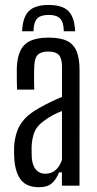

<svg xmlns="http://www.w3.org/2000/svg" viewBox="-20 -761 397 787"><path d="M140.4 6.4Q90.6 6.4 66.9 -22.3Q43.2 -50.9 38.6 -109Q38.1 -121.6 37.7 -134.6Q37.3 -147.6 37.8 -159.3Q40.1 -194.8 50.2 -223.1Q60.2 -251.5 82.2 -275Q104.3 -298.4 142.8 -319.5Q164.6 -331.9 187.7 -343Q210.7 -354.2 234.2 -363.8V-487.7Q234.2 -520.1 221.9 -534.9Q209.6 -549.7 177.3 -549.7Q149.2 -549.7 135.5 -537Q121.9 -524.3 120.4 -489.6Q119.9 -478.2 119.6 -461Q119.4 -443.9 119.6 -425.9Q119.9 -407.8 120.4 -393.6H49.9Q49.4 -412.3 48.9 -437.5Q48.4 -462.8 48.9 -482.9Q50.6 -526.7 64 -554.1Q77.5 -581.4 105.6 -594.1Q133.6 -606.8 179.7 -606.8Q227.6 -606.8 255.1 -593.1Q282.7 -579.4 294.4 -550Q306.1 -520.6 306.1 -473.2L305.9 0H233.8V-54.7H222Q210.7 -25.4 192.2 -9.5Q173.7 6.4 140.4 6.4ZM165.3 -48.9Q190.4 -48.9 207.4 -63.5Q224.5 -78.1 234 -105.6V-306Q216.8 -299.3 198.7 -290.1Q180.5 -280.9 158.7 -264.5Q130.3 -244.2 120.7 -218.5Q111 -192.9 109.5 -159.3Q109.4 -150.2 109.6 -138.2Q109.8 -126.1 110.3 -113.8Q112.8 -82.7 127.2 -65.8Q141.5 -48.9 165.3 -48.9ZM179.5 -740.7Q235.2 -740.7 260.3 -715.8Q285.4 -690.9 288 -632.8H241.5Q241.1 -669.1 227 -684.5Q212.9 -699.9 179.5 -699.9Q146.1 -699.9 132 -684.5Q117.9 -669.1 117.5 -632.8H70.6Q73.1 -690.9 98.4 -715.8Q123.7 -740.7 179.5 -740.7Z"/></svg>

Font: Big Shoulders Thin
Style: Regular
Weight: 100
Designer: Patric King
Foundry: XO Type Co
Version: Version 2.002